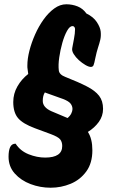

<svg xmlns="http://www.w3.org/2000/svg" viewBox="-20 -735 529 898"><path d="M217 143Q168 143 123 126Q78 109 49 76.5Q20 44 20 -2Q20 -31 27.5 -47Q35 -63 53 -63Q75 -29 114 -13.5Q153 2 191 2Q271 2 271 -52Q271 -71 261.5 -83Q252 -95 217 -108L144 -135Q87 -156 64.5 -182.5Q42 -209 42 -258Q42 -297 61.5 -331Q81 -365 112 -389Q110 -400 109 -412Q108 -416 108 -420.5Q108 -425 108 -429Q108 -460 117.5 -497.5Q127 -535 144 -573.5Q161 -612 184 -644Q207 -676 234 -695.5Q261 -715 290 -715Q318 -715 343 -705Q368 -695 384 -672Q417 -656 433 -631.5Q449 -607 451 -587Q453 -566 449 -549Q445 -532 438.5 -512.5Q432 -493 426 -464Q421 -438 417.5 -430Q414 -422 405 -422Q395 -422 379.5 -431Q364 -440 349 -453.5Q334 -467 324.5 -482.5Q315 -498 318 -511Q321 -528 326 -553.5Q331 -579 331 -599Q331 -604 328 -608.5Q325 -613 319 -613Q306 -613 293.5 -590.5Q281 -568 271.5 -534.5Q262 -501 257 -466Q252 -431 255 -406Q257 -386 286 -375Q347 -351 386 -331Q425 -311 443.5 -287Q462 -263 462 -226Q462 -192 442 -164.5Q422 -137 391 -118Q412 -86 412 -32Q412 28 383.5 67Q355 106 310.5 124.5Q266 143 217 143ZM220 -215 296 -183Q308 -193 313.5 -204.5Q319 -216 319 -225Q319 -239 310 -250.5Q301 -262 275 -272L194 -301Q191 -302 190 -303Q180 -288 180 -263Q180 -233 220 -215Z"/></svg>

Font: Protest Riot
Style: Regular
Weight: 400
Designer: Octavio Pardo
Foundry: Ashler Design
Version: Version 2.005; ttfautohint (v1.8.4.7-5d5b)